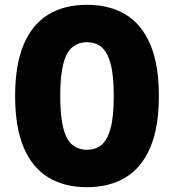

<svg xmlns="http://www.w3.org/2000/svg" viewBox="-20 -770 725 800"><path d="M342.5 10Q249 10 181.8 -30.5Q114.5 -71 78.8 -155.2Q43 -239.5 43 -370Q43 -500.5 78.8 -584.8Q114.5 -669 181.5 -709.5Q248.5 -750 342.5 -750Q436 -750 503.2 -709.5Q570.5 -669 606.2 -584.8Q642 -500.5 642 -370Q642 -239.5 606 -155.2Q570 -71 502.8 -30.5Q435.5 10 342.5 10ZM342.5 -146Q378.5 -146 403.2 -166.5Q428 -187 441 -235.8Q454 -284.5 454 -369.5Q454 -455.5 441 -504.2Q428 -553 403.2 -573.5Q378.5 -594 342.5 -594Q307 -594 281.8 -573.5Q256.5 -553 243.8 -504.2Q231 -455.5 231 -370.5Q231 -284.5 243.8 -235.8Q256.5 -187 281.5 -166.5Q306.5 -146 342.5 -146Z"/></svg>

Font: Encode Sans Condensed Thin ExtraBold
Style: Regular
Weight: 800
Version: Version 3.002